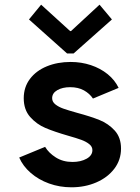

<svg xmlns="http://www.w3.org/2000/svg" viewBox="-20 -797 602 825"><path d="M62.5 -120.1 173.8 -166Q189.5 -139.6 220 -120.4Q250.5 -101.1 291.5 -101.1Q327.1 -101.1 352.1 -115Q377 -128.9 377 -151.9Q377 -167 363.5 -177.7Q350.1 -188.5 329.6 -196Q309.1 -203.6 272.5 -213.9Q213.4 -231 175.3 -247.1Q137.2 -263.2 109.6 -294.4Q82 -325.7 82 -375Q82 -422.4 108.6 -457.8Q135.3 -493.2 181.2 -512Q227.1 -530.8 283.7 -530.8Q329.6 -530.8 370.6 -517.1Q411.6 -503.4 442.6 -478.3Q473.6 -453.1 489.7 -419.4L379.4 -373.5Q365.2 -395 340.6 -408.7Q315.9 -422.4 281.7 -422.4Q248.5 -422.4 226.3 -409.7Q204.1 -397 204.1 -375Q204.1 -359.4 218 -348.4Q231.9 -337.4 252.7 -330.1Q273.4 -322.8 312 -312Q370.1 -296.4 407.7 -281.2Q445.3 -266.1 472.7 -236.3Q500 -206.5 500 -158.7Q500 -109.9 471.2 -72Q442.4 -34.2 393.8 -13.2Q345.2 7.8 287.1 7.8Q236.3 7.8 190.9 -8.5Q145.5 -24.9 112.1 -54Q78.6 -83 62.5 -120.1ZM104.5 -713.4 156.7 -776.9 281.2 -663.6H285.2L407.7 -776.9L460.9 -713.4L296.4 -567.4H268.1Z"/></svg>

Font: Reddit Mono
Style: Bold
Weight: 700
Designer: Stephen Hutchings
Foundry: Reddit
Version: Version 1.009